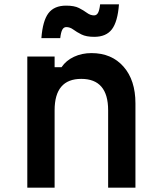

<svg xmlns="http://www.w3.org/2000/svg" viewBox="-20 -866 740 886"><path d="M106 0V-605H232V-556H264Q285 -587 321.5 -604Q358 -621 402 -621Q495 -621 550 -558.5Q605 -496 605 -389V0H479V-357Q479 -502 355 -502Q232 -502 232 -357V0ZM171 -690Q177 -770 203.5 -805Q230 -840 285 -840Q323 -840 344.5 -829Q366 -818 381.5 -806.5Q397 -795 414 -795Q426 -795 432.5 -807Q439 -819 442 -846H529Q523 -766 496.5 -731Q470 -696 415 -696Q378 -696 356 -707Q334 -718 318.5 -729.5Q303 -741 286 -741Q274 -741 267.5 -729Q261 -717 258 -690Z"/></svg>

Font: Martian Mono Medium
Style: Regular
Weight: 500
Monospace: yes
Designer: Roman Shamin
Foundry: Evil Martians
Version: Version 1.000; ttfautohint (v1.8.4.7-5d5b)